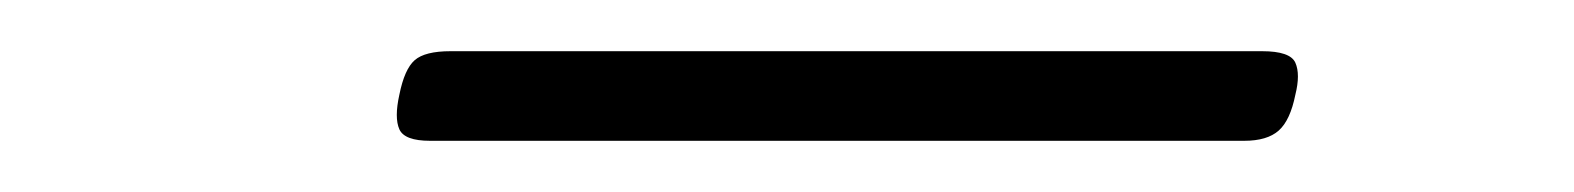

<svg xmlns="http://www.w3.org/2000/svg" viewBox="-20 -380 615 75"><path d="M148 -325Q138 -325 136 -329.5Q134 -334 136 -343Q138 -353 142 -356.5Q146 -360 156 -360H473Q484 -360 486 -355.5Q488 -351 486 -343Q484 -333 479.5 -329Q475 -325 466 -325Z"/></svg>

Font: Playwrite IS Thin
Style: Regular
Weight: 250
Designer: Veronika Burian, José Scaglione
Foundry: TypeTogether
Version: Version 1.002